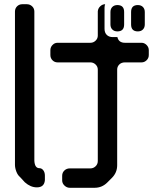

<svg xmlns="http://www.w3.org/2000/svg" viewBox="-20 -787 768 911"><path d="M537 -611H515Q497 -611 486.5 -621.5Q476 -632 476 -650V-751Q476 -760 479 -767Q466 -767 455.5 -757Q445 -747 444 -733V-618Q444 -604 433.5 -594Q423 -584 409 -584H253Q239 -584 229 -573.5Q219 -563 219 -549V-526Q219 -511 229 -501Q239 -491 253 -491H409Q423 -491 433.5 -481Q444 -471 444 -457V-23Q444 -8 433.5 2Q423 12 409 12H311Q296 12 285.5 22Q275 32 275 47V69Q275 83 286 93.5Q297 104 311 104H429Q464 104 489 79L511 57Q536 32 536 -3V-457Q536 -471 546 -481Q556 -491 573 -491H652Q665 -491 675.5 -501Q686 -511 686 -526V-549Q686 -563 675.5 -573.5Q665 -584 652 -584H573Q543 -584 537 -611ZM98 78Q125 102 155 102Q190 102 193 68V46Q193 31 185.5 21Q178 11 167 11Q145 11 143 -24V-732Q143 -747 132.5 -757Q122 -767 107 -767H86Q71 -767 61 -757Q51 -747 51 -732V-5Q51 10 57.5 27Q64 44 75 53ZM634 -638Q649 -638 658 -647Q667 -656 667 -671V-730Q667 -745 658 -754Q649 -763 634 -763Q602 -763 602 -730V-671Q602 -638 634 -638ZM537 -638Q569 -638 569 -671V-730Q569 -763 537 -763Q522 -763 513 -754Q504 -745 504 -730V-671Q504 -656 513 -647Q522 -638 537 -638Z"/></svg>

Font: WD-XL Lubrifont TC
Style: Regular
Weight: 400
Designer: [WD-XL Lubrifont] Copyright 2020-2022 (c) NightFurySL2001, Skr-ZERO; [ZCOOL QingKe HuangYou] Copyright 2018-2022 (c) The
Version: Version 2.001;hotconv 1.1.1;makeotfexe 2.6.0